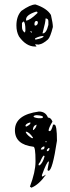

<svg xmlns="http://www.w3.org/2000/svg" viewBox="-20 -704 317 874"><path d="M141.6 -683.6Q194.3 -666 211.9 -635.7Q220.7 -597.7 220.7 -581.1Q209 -534.2 198.2 -524.4Q175.8 -503.9 155.3 -501L145.5 -502H139.6V-501L145.5 -494.1V-492.2H139.6Q98.6 -492.2 66.4 -538.1Q54.7 -559.6 54.7 -587.9Q54.7 -629.9 77.1 -654.3Q118.2 -683.6 141.6 -683.6ZM98.6 -615.2V-610.4Q115.2 -610.4 150.4 -644.5V-649.4L145.5 -651.4Q98.6 -636.7 98.6 -615.2ZM187.5 -620.1Q187.5 -603.5 173.8 -553.7V-551.8Q191.4 -551.8 200.2 -590.8V-606.4Q200.2 -620.1 187.5 -620.1ZM136.7 -592.8 138.7 -587.9H143.6Q152.3 -591.8 152.3 -601.6V-604.5L148.4 -608.4H143.6Q136.7 -605.5 136.7 -592.8ZM80.1 -599.6V-581.1Q80.1 -564.5 91.8 -556.6H93.8L95.7 -565.4Q95.7 -603.5 86.9 -606.4ZM119.1 -562.5V-558.6L123 -555.7H125V-558.6L121.1 -562.5ZM139.6 -529.3V-524.4H145.5Q177.7 -531.2 177.7 -538.1V-540H175.8Q160.2 -540 139.6 -529.3ZM157.2 -196.3Q187.5 -196.3 198.2 -168.9Q211.9 -168.9 218.8 -150.4Q201.2 -121.1 201.2 -109.4L203.1 -107.4H207Q213.9 -107.4 221.7 -136.7H227.5Q239.3 -136.7 239.3 -63.5Q218.8 73.2 201.2 73.2H198.2L196.3 68.4L203.1 31.2H201.2Q193.4 31.2 170.9 92.8V97.7L172.9 99.6H173.8L189.5 90.8Q157.2 136.7 123 150.4L116.2 145.5Q141.6 78.1 141.6 32.2V27.3Q141.6 -36.1 131.8 -36.1Q47.9 -45.9 47.9 -111.3Q47.9 -181.6 157.2 -196.3ZM132.8 -173.8Q132.8 -168.9 153.3 -166H166Q174.8 -166 175.8 -170.9Q175.8 -177.7 148.4 -179.7H143.6Q132.8 -177.7 132.8 -173.8ZM95.7 -129.9 100.6 -127.9Q114.3 -134.8 118.2 -141.6V-146.5H116.2Q95.7 -140.6 95.7 -129.9ZM129.9 -112.3H132.8Q146.5 -125 146.5 -136.7Q129.9 -131.8 129.9 -112.3ZM97.7 -104.5V-100.6Q106.4 -85.9 125 -75.2H129.9V-78.1Q112.3 -103.5 98.6 -104.5ZM187.5 -61.5V-56.6H191.4V-61.5ZM166 -23.4H172.9Q182.6 -23.4 182.6 -34.2V-37.1H177.7Q166 -31.2 166 -23.4ZM193.4 -22.5V-15.6Q205.1 -15.6 205.1 -29.3V-30.3H201.2ZM155.3 47.9H159.2V49.8Q174.8 38.1 182.6 8.8V6.8L179.7 3.9Q173.8 5.9 162.1 34.2Q155.3 40 155.3 47.9Z"/></svg>

Font: Love Ya Like A Sister
Style: Regular
Weight: 400
Designer: Kimberly Geswein
Foundry: Kimberly Geswein
Version: Version 1.002 2007